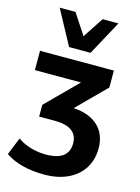

<svg xmlns="http://www.w3.org/2000/svg" viewBox="-139 -837 806 1105"><g transform="rotate(15 264.5 -284.5)"><path d="M236 191Q164 191 105.5 175.5Q47 160 5 131L47 27Q81 51 124.5 64Q168 77 216 77Q285 77 318.5 51Q352 25 352 -26Q352 -74 318 -99Q284 -124 216 -124H123V-194L337 -408V-376H30V-491H470V-390L272 -192L222 -223H280Q384 -223 442.5 -173.5Q501 -124 501 -36Q501 33 468.5 84Q436 135 376.5 163Q317 191 236 191ZM186 -555 75 -760H169L250 -637L331 -760H425L314 -555Z"/></g></svg>

Font: Nunito Sans 12pt ExtraLight 12pt ExtraBold
Style: Regular
Weight: 800
Version: Version 3.101;gftools[0.9.27]